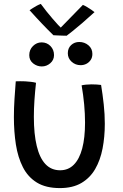

<svg xmlns="http://www.w3.org/2000/svg" viewBox="-20 -936 629 981"><path d="M403.5 -911Q413.5 -907 425.8 -899.5Q438 -892 448.5 -884.8Q459 -877.5 463 -874Q428.5 -842.5 399.8 -817.8Q371 -793 350.5 -776.8Q330 -760.5 320.5 -753.5Q310.5 -753.5 297.8 -754Q285 -754.5 273 -755Q261 -755.5 253 -756Q223.5 -784.5 193.8 -815.8Q164 -847 131 -884Q138.5 -889 148 -895Q157.5 -901 168 -906.8Q178.5 -912.5 188.5 -916Q201.5 -898 217.5 -878Q233.5 -858 249.2 -839.8Q265 -821.5 277 -808.5Q289 -795.5 293.5 -792H287.5Q298 -802.5 318.2 -823.5Q338.5 -844.5 361.8 -868.2Q385 -892 403.5 -911ZM397 -500Q404.5 -502 418.8 -503.5Q433 -505 447.5 -505Q459.5 -505 473.8 -504.2Q488 -503.5 496.5 -502Q504.5 -453.5 510 -403Q515.5 -352.5 515.5 -303.5Q515.5 -236.5 504 -177Q492.5 -117.5 466.2 -72.2Q440 -27 395.8 -1Q351.5 25 286 25Q214.5 25 168.5 -3.2Q122.5 -31.5 97 -81.8Q71.5 -132 61.2 -197.5Q51 -263 51 -337.5Q51 -383 54 -429.5Q57 -476 60.5 -520.5Q69.5 -521 83.2 -521Q97 -521 108 -520.5Q123.5 -519.5 138.8 -517.8Q154 -516 164 -513Q159 -468 156 -424Q153 -380 153 -339Q153 -251 167.8 -190Q182.5 -129 212.2 -97.5Q242 -66 287 -66Q329 -66 357.2 -94.5Q385.5 -123 400 -177.2Q414.5 -231.5 414.5 -309.5Q414.5 -354 410 -402.8Q405.5 -451.5 397 -500ZM193.5 -596.5Q169 -596.5 149.2 -612.2Q129.5 -628 129.5 -654Q129.5 -682 148.5 -700.8Q167.5 -719.5 192.5 -719.5Q219.5 -719.5 237.8 -700.8Q256 -682 256 -654.5Q256 -629.5 237 -613Q218 -596.5 193.5 -596.5ZM392 -603Q365.5 -603 346 -620.5Q326.5 -638 326.5 -664Q326.5 -690 343.5 -705.8Q360.5 -721.5 385 -721.5Q412 -721.5 432 -704.5Q452 -687.5 452 -660.5Q452 -642.5 443.5 -629.8Q435 -617 421.5 -610Q408 -603 392 -603Z"/></svg>

Font: Grandstander Thin
Style: Regular
Weight: 400
Version: Version 1.200